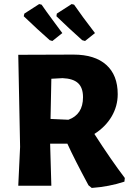

<svg xmlns="http://www.w3.org/2000/svg" viewBox="-20 -915 647 946"><path d="M287 -752 238 -713 225 -717Q168 -767 97 -835L100 -848L173 -895L185 -892Q204 -864 241.5 -813.5Q279 -763 287 -752ZM448 -752 399 -713 385 -717Q321 -774 258 -835L260 -848L333 -895L345 -892Q382 -838 448 -752ZM342 -646Q447 -646 503.5 -595.5Q560 -545 560 -451Q560 -392 530 -341Q500 -290 445 -255Q528 -126 595 -38L593 -20Q517 5 432 11L416 -2Q347 -130 312 -207H227L233 0H70L79 -191L70 -645H71ZM288 -530 233 -527 229 -329 317 -325Q389 -351 389 -436Q389 -483 364.5 -505.5Q340 -528 288 -530Z"/></svg>

Font: Alegreya Sans SC ExtraBold
Style: Regular
Weight: 800
Designer: Juan Pablo del Peral
Foundry: Huerta Tipografica
Version: Version 2.007